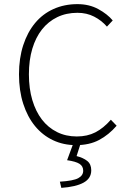

<svg xmlns="http://www.w3.org/2000/svg" viewBox="-20 -691 640 930"><path d="M348 12Q287 12 236.5 -12Q186 -36 149.5 -80.5Q113 -125 92.5 -188.5Q72 -252 72 -331Q72 -409 92.5 -472Q113 -535 150 -579.5Q187 -624 239.5 -647.5Q292 -671 355 -671Q412 -671 456 -647Q500 -623 526 -592L498 -562Q472 -592 436 -610.5Q400 -629 355 -629Q301 -629 257.5 -608Q214 -587 183.5 -548.5Q153 -510 136.5 -455Q120 -400 120 -331Q120 -262 136.5 -206.5Q153 -151 183 -112Q213 -73 256 -51.5Q299 -30 352 -30Q403 -30 442 -50Q481 -70 517 -111L545 -82Q507 -38 460 -13Q413 12 348 12ZM277 219 270 189Q335 185 359 172Q383 159 383 136Q383 114 365 102.5Q347 91 305 85L339 -7H374L351 65Q383 73 402.5 88.5Q422 104 422 134Q422 173 385 193.5Q348 214 277 219Z"/></svg>

Font: Source Code Pro Light
Style: Regular
Weight: 300
Monospace: yes
Designer: Paul D. Hunt, Teo Tuominen
Foundry: Adobe Systems Incorporated
Version: Version 2.030;PS 1.000;hotconv 16.6.51;makeotf.lib2.5.65220